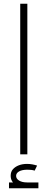

<svg xmlns="http://www.w3.org/2000/svg" viewBox="-20 -824 254 1025"><path d="M88 0V-804H126V0ZM126 177Q88 177 62.5 161Q37 145 37 114Q37 93 49 79.5Q61 66 80.5 58.5Q100 51 124 51Q139 51 152.5 53.5Q166 56 178 60L165 87Q157 84 146.5 83Q136 82 126 82Q98 82 82 91Q66 100 66 115Q66 130 82 140Q98 150 126 150ZM28 181V150H185V181Z"/></svg>

Font: Alexandria ExtraLight
Style: Regular
Weight: 250
Designer: Mohamed Gaber
Foundry: Kief Type Foundry
Version: Version 5.100